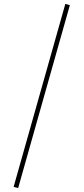

<svg xmlns="http://www.w3.org/2000/svg" viewBox="-20 -731 424 973"><path d="M72 222 49 216 311 -711 334 -705Z"/></svg>

Font: Ysabeau Office Thin
Style: Regular
Weight: 250
Designer: Christian Thalmann (Catharsis Fonts)
Version: Version 2.001;gftools[0.9.30]; featfreeze: tnum,lnum,ss02